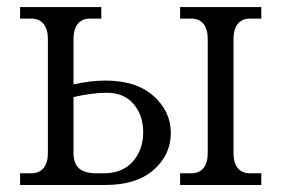

<svg xmlns="http://www.w3.org/2000/svg" viewBox="-20 -526 800 546"><path d="M37.1 0V-33.2H68.8Q91.3 -33.2 103.8 -48.1Q116.2 -63 116.2 -90.8V-415Q116.2 -442.9 103.8 -458Q91.3 -473.1 68.8 -473.1H37.1V-505.9H268.1V-473.1H235.8Q213.4 -473.1 201.2 -458Q189 -442.9 189 -415V-286.1Q237.8 -296.9 279.8 -296.9Q367.7 -296.9 416.7 -252.9Q465.8 -209 465.8 -147.9Q465.8 -85.9 417 -43Q368.2 0 279.8 0ZM189 -90.8Q189 -61.5 204.6 -47.4Q220.2 -33.2 253.9 -33.2H274.9Q328.6 -33.2 357.9 -66.9Q387.2 -100.6 387.2 -149.9Q387.2 -197.8 360.1 -230Q333 -262.2 283.2 -262.2Q242.7 -262.2 189 -250ZM492.2 0V-33.2H523.9Q546.4 -33.2 558.6 -48.1Q570.8 -63 570.8 -90.8V-415Q570.8 -442.9 558.6 -458Q546.4 -473.1 523.9 -473.1H492.2V-505.9H723.1V-473.1H690.9Q668.5 -473.1 656.2 -458Q644 -442.9 644 -415V-90.8Q644 -63 656.2 -48.1Q668.5 -33.2 690.9 -33.2H723.1V0Z"/></svg>

Font: LT Superior Serif
Style: Regular
Weight: 400
Designer: Daniel Lyons
Foundry: LyonsType
Version: Version 2.120;FEAKit 1.0